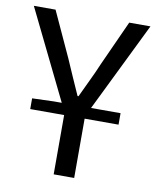

<svg xmlns="http://www.w3.org/2000/svg" viewBox="-77 -716 631 775"><g transform="rotate(10 238.0 -328.0)"><path d="M57 -243V-287L145 -290H178L-1 -656H88L173 -471Q189 -435 204 -400Q219 -365 236 -328H240Q257 -365 274 -400Q291 -435 306 -471L390 -656H477L298 -290H419V-243H280V0H196V-243Z"/></g></svg>

Font: SourceSansPro
Style: Book
Weight: 400
Designer: Paul D. Hunt
Foundry: Adobe Systems Incorporated
Version: Version 2.021;PS 2.000;hotconv 1.0.86;makeotf.lib2.5.63406